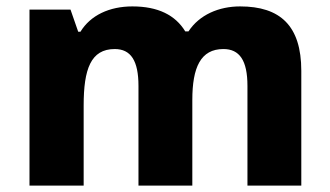

<svg xmlns="http://www.w3.org/2000/svg" viewBox="-20 -630 1030 599"><path d="M729 -610C663 -610 602 -584 568 -532H558C527 -583 473 -610 393 -610C321 -610 262 -582 231 -531H224L200 -600H72V-51H241V-301C241 -414 263 -477 338 -477C388 -477 412 -441 412 -362V-51H580V-318C580 -420 606 -477 677 -477C727 -477 752 -442 752 -362V-51H920V-409C920 -550 854 -610 729 -610Z"/></svg>

Font: Noto Sans Tamil UI ExtraBold
Style: Regular
Weight: 800
Designer: Jelle Bosma - Monotype Design Team
Foundry: Monotype Imaging Inc.
Version: Version 2.004